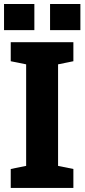

<svg xmlns="http://www.w3.org/2000/svg" viewBox="-29 -917 413 937"><path d="M23.4 0V-92.3L98.6 -107.4V-603L23.4 -618.2V-710.9H329.1V-618.2L254.4 -603V-107.4L329.1 -92.3V0ZM215.3 -770V-897.5H363.3V-770ZM-9.3 -770V-897.5H138.7V-770Z"/></svg>

Font: Roboto Slab ExtraBold
Style: Regular
Weight: 800
Designer: Google
Version: Version 2.001; ttfautohint (v1.8.3)